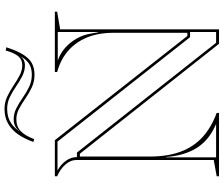

<svg xmlns="http://www.w3.org/2000/svg" viewBox="-88 -876 965 828"><g transform="rotate(-90 394.0 -462.5)"><path d="M47.4 0V-10L117.4 -22.8V-616.9Q117.4 -640 98 -662.4Q78.6 -684.7 47.4 -698V-708H202.9L652.5 -136.4H666.1V-455.3Q666.1 -490.4 660 -522Q653.8 -553.7 640.6 -581.4Q627.4 -609.2 607.4 -631.9Q587.4 -654.5 559.8 -671.5Q532.1 -688.4 497 -698V-708H757.2V-698L681.1 -685.2V0H618.6L144.6 -600H132.4V-297.5Q132.4 -256 138.9 -219.6Q145.3 -183.1 159.1 -151.5Q172.9 -119.8 194.8 -93.5Q216.8 -67.1 248.1 -46.2Q279.5 -25.2 320.6 -10V0ZM128.9 -12.6H272.9Q241.7 -25.9 217.7 -44Q193.6 -62.1 176.3 -86.2Q159 -110.3 148.3 -140.1Q137.5 -169.9 132.7 -205.5L130.5 -228H128.9ZM622.9 -12.6H669.6V-124.9H647.1L196.9 -696.5H72.2Q97.3 -683 113.7 -660.8Q130.1 -638.6 130.1 -612.7H149.5ZM668.1 -521.7H669.6V-695.4H546.5Q578.1 -684.4 602.1 -662.8Q626.1 -641.1 642.2 -612.1Q658.2 -583.2 663.1 -549.9ZM484.9 -795.7Q455.5 -795.7 430.4 -807.5Q405.4 -819.3 383 -834.9Q360.6 -850.5 338.6 -862.3Q316.7 -874 293 -874Q261.7 -874 241.9 -855.1Q222.1 -836.2 207.5 -796.9L195.4 -800.6Q207.9 -836.2 226.7 -864.4Q245.6 -892.5 273.1 -908.8Q300.5 -925.1 337.7 -925.1Q366 -925.1 390.6 -913.5Q415.1 -902 437.6 -886.8Q460 -871.6 481.9 -860.1Q503.8 -848.5 525.8 -848.5Q550.9 -848.5 565.3 -866.1Q579.7 -883.7 589.7 -920L603.6 -917.2Q589.3 -872.7 573 -846.1Q556.7 -819.5 535.9 -807.6Q515 -795.7 484.9 -795.7ZM484.9 -807.3Q504.8 -807.3 520.1 -813Q535.4 -818.8 547.8 -832.2Q560.3 -845.6 570.1 -868.3Q563.8 -852 553 -844.5Q542.1 -837 525.8 -837Q501.8 -837 479.2 -848.6Q456.6 -860.1 434.6 -875.3Q412.7 -890.5 388.9 -902Q365.2 -913.6 337.7 -913.6Q301.5 -913.6 276.4 -896.8Q251.3 -880.1 234.1 -848.7Q244.4 -867.1 258.4 -876.3Q272.4 -885.5 293 -885.5Q318.1 -885.5 341 -873.8Q363.9 -862 386.3 -846.4Q408.7 -830.8 432.8 -819Q456.9 -807.3 484.9 -807.3Z"/></g></svg>

Font: Kalnia Glaze Thin
Style: Regular
Weight: 100
Version: Version 1.110